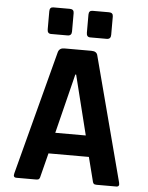

<svg xmlns="http://www.w3.org/2000/svg" viewBox="-57 -882 714 928"><g transform="rotate(5 300.0 -418.0)"><path d="M146 -728V-816Q146 -836 164 -836H244Q264 -836 264 -817V-728Q264 -707 244 -707H164Q146 -707 146 -728ZM336 -728V-816Q336 -836 354 -836H434Q454 -836 454 -817V-728Q454 -707 434 -707H354Q336 -707 336 -728ZM154 0H58Q40 0 46 -21L204 -622Q210 -643 234 -643H366Q392 -643 396 -622L554 -21Q560 0 542 0H446Q436 0 432 -4.5Q428 -9 426 -21L398 -131H202L174 -21Q172 -9 168 -4.5Q164 0 154 0ZM298 -522 226 -233H374L302 -522Z"/></g></svg>

Font: RajdhaniMono
Style: Bold
Weight: 700
Monospace: yes
Designer: Satya Rajpurohit, Jyotish Sonowal
Foundry: Indian Type Foundry
Version: Version 1.201;PS 1.0;hotconv 1.0.78;makeotf.lib2.5.61930; tt